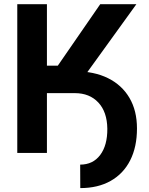

<svg xmlns="http://www.w3.org/2000/svg" viewBox="-20 -748 731 939"><path d="M247.1 -292.5V-399.4H346.2Q440.4 -399.4 508.3 -365.7Q576.2 -332 613 -269.5Q649.9 -207 649.9 -119.6Q649.9 -29.3 616.7 36.1Q583.5 101.6 521.2 136.7Q459 171.9 372.6 171.9L372.1 57.1Q434.6 57.1 470 10Q505.4 -37.1 504.9 -118.2Q503.9 -200.7 460.9 -246.6Q418 -292.5 346.2 -292.5ZM64.5 0V-727.5H209.5V-426.8H262.7L470.2 -727.5H647L333 -292.5H209.5V0Z"/></svg>

Font: Inter 16pt
Style: Bold
Weight: 700
Version: Version 4.001;git-66647c0bb